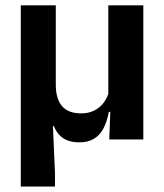

<svg xmlns="http://www.w3.org/2000/svg" viewBox="-20 -510 600 702"><path d="M504 -490.5V0H379.5L384 -121L376 -129.5V-490.5ZM184 -199.5Q184 -175 189.5 -155.8Q195 -136.5 206 -123Q217 -109.5 234.8 -102.5Q252.5 -95.5 277 -95.5Q304 -95.5 324.8 -106Q345.5 -116.5 359 -134.5Q372.5 -152.5 378.5 -174.5L401 -101H378Q371.5 -66 358.5 -41Q345.5 -16 323.8 -2.8Q302 10.5 270 10.5Q245.5 10.5 227.2 3.5Q209 -3.5 196.8 -16.8Q184.5 -30 177 -49H173.5L181 122V172H56V-490.5H184Z"/></svg>

Font: Anek Bangla SemiBold
Style: Regular
Weight: 600
Designer: Sulekha Rajkumar (Bangla), Yesha Goshar (Latin)
Foundry: Ek Type
Version: Version 1.003